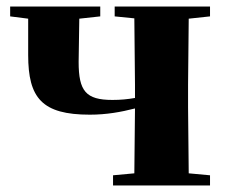

<svg xmlns="http://www.w3.org/2000/svg" viewBox="-20 -566 695 586"><path d="M330 -516 390 -510 392 -308V-267C369 -263 348 -261 323 -261C242 -261 220 -288 220 -377L222 -509L286 -516V-546H11V-516L66 -509V-398C66 -267 108 -216 254 -216C305 -216 349 -224 392 -235L390 -37L325 -31V0H621V-31L556 -37L554 -238V-308L556 -509L621 -516V-546H330Z"/></svg>

Font: Noto Serif CJK SC Black
Style: Regular
Weight: 900
Designer: Ryoko NISHIZUKA 西塚涼子 (kana & ideographs); Frank Grießhammer (Latin, Greek & Cyrillic); Wenlong ZHANG 张文龙 (bopomofo); San
Foundry: Adobe
Version: Version 2.001;hotconv 1.1.0;makeotfexe 2.6.0